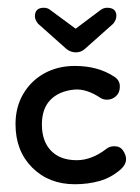

<svg xmlns="http://www.w3.org/2000/svg" viewBox="-20 -465 360 495"><path d="M173 10Q106 10 63 -33Q20 -76 20 -145Q20 -189 40 -223Q60 -257 94.5 -276Q129 -295 173 -295Q233 -295 275 -267Q289 -258 289 -242Q289 -226 279 -217Q269 -208 256 -208Q247 -208 240 -212Q203 -237 171 -234Q132 -230 110 -207.5Q88 -185 88 -144Q88 -101 111.5 -76.5Q135 -52 178 -52Q216 -52 254 -81Q262 -88 275 -88Q290 -88 297.5 -76.5Q305 -65 305 -55Q305 -41 292 -29Q267 -7 237 1.5Q207 10 173 10ZM93 -445Q103 -445 110 -439L175 -391L239 -439Q247 -445 256 -445Q280 -445 280 -424Q280 -414 272 -404L199 -339Q189 -330 175.5 -330Q162 -330 151 -339L78 -404Q70 -414 70 -423Q70 -445 93 -445Z"/></svg>

Font: Dongle
Style: Regular
Weight: 400
Designer: Yanghee Ryu
Foundry: Yanghee Ryu
Version: Version 2.000